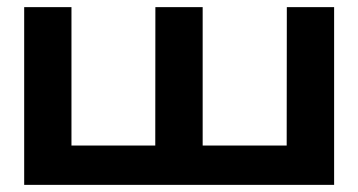

<svg xmlns="http://www.w3.org/2000/svg" viewBox="-20 -520 1007 540"><path d="M181 -500V-110.7H416.7L417 -500H550V-110.7H786.3L786.7 -500H919.7V0H48V-500Z"/></svg>

Font: Nata Sans
Style: Regular
Weight: 400
Designer: Daniel Uzquiano Cruz
Version: Version 1.001